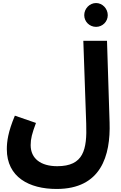

<svg xmlns="http://www.w3.org/2000/svg" viewBox="-20 -1014 799 1265"><path d="M613 -837C655 -837 690 -871 690 -914C690 -957 655 -994 613 -994C570 -994 535 -957 535 -914C535 -871 570 -837 613 -837ZM25 -31C25 153 172 231 353 231C646 231 709 12 702 -207L685 -745H529L548 -199C554 -28 531 81 357 81C249 81 182 31 182 -58C182 -100 191 -134 217 -204L78 -252C33 -145 25 -81 25 -31Z"/></svg>

Font: Noto Sans Arabic ExtBd
Style: Regular
Weight: 800
Designer: Monotype Design Team, Nadine Chahine, Nizar Qandah and Khaled Hosny
Foundry: Monotype Imaging Inc.
Version: Version 2.012